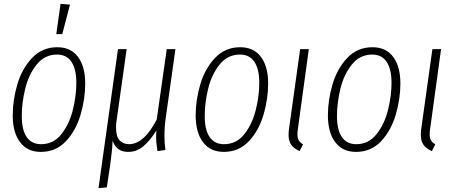

<svg xmlns="http://www.w3.org/2000/svg" viewBox="-20 -777 2361 996"><path d="M46 -178Q46 -258 70 -339.5Q94 -421 146.5 -476.5Q199 -532 277 -532Q347 -532 384.5 -482Q422 -432 422 -344Q422 -264 398 -182Q374 -100 322 -44.5Q270 11 192 11Q122 11 84 -39.5Q46 -90 46 -178ZM376 -347Q376 -419 350.5 -456.5Q325 -494 276 -494Q212 -494 170.5 -442.5Q129 -391 111 -317.5Q93 -244 93 -175Q93 -103 118.5 -66Q144 -29 193 -29Q257 -29 298 -80.5Q339 -132 357.5 -205.5Q376 -279 376 -347ZM294 -757 343 -753 303 -600H272Z M833 -72Q833 -36 838 1L797 7Q790 -34 790 -66Q790 -87 791 -100Q759 -48 724 -18.5Q689 11 645 11Q583 11 564 -48Q563 -4 552 76L534 195L491 199L592 -522H637L584 -146Q582 -134 582 -113Q582 -69 600.5 -49Q619 -29 649 -29Q727 -29 793 -157L845 -522H890L841 -174Q833 -121 833 -72Z M995 -178Q995 -258 1019 -339.5Q1043 -421 1095.5 -476.5Q1148 -532 1226 -532Q1296 -532 1333.5 -482Q1371 -432 1371 -344Q1371 -264 1347 -182Q1323 -100 1271 -44.5Q1219 11 1141 11Q1071 11 1033 -39.5Q995 -90 995 -178ZM1325 -347Q1325 -419 1299.5 -456.5Q1274 -494 1225 -494Q1161 -494 1119.5 -442.5Q1078 -391 1060 -317.5Q1042 -244 1042 -175Q1042 -103 1067.5 -66Q1093 -29 1142 -29Q1206 -29 1247 -80.5Q1288 -132 1306.5 -205.5Q1325 -279 1325 -347Z M1525 -106Q1523 -96 1523 -79Q1523 -60 1530 -48.5Q1537 -37 1552 -28L1534 7Q1504 -7 1490.5 -26.5Q1477 -46 1477 -77Q1477 -96 1479 -107L1537 -522H1582Z M1681 -178Q1681 -258 1705 -339.5Q1729 -421 1781.5 -476.5Q1834 -532 1912 -532Q1982 -532 2019.5 -482Q2057 -432 2057 -344Q2057 -264 2033 -182Q2009 -100 1957 -44.5Q1905 11 1827 11Q1757 11 1719 -39.5Q1681 -90 1681 -178ZM2011 -347Q2011 -419 1985.5 -456.5Q1960 -494 1911 -494Q1847 -494 1805.5 -442.5Q1764 -391 1746 -317.5Q1728 -244 1728 -175Q1728 -103 1753.5 -66Q1779 -29 1828 -29Q1892 -29 1933 -80.5Q1974 -132 1992.5 -205.5Q2011 -279 2011 -347Z M2211 -106Q2209 -96 2209 -79Q2209 -60 2216 -48.5Q2223 -37 2238 -28L2220 7Q2190 -7 2176.5 -26.5Q2163 -46 2163 -77Q2163 -96 2165 -107L2223 -522H2268Z"/></svg>

Font: Fira Sans Extra Condensed ExtraLight
Style: Italic
Weight: 275
Width: 3
Italic angle: -8°
Designer: Carrois Corporate & Edenspiekermann AG
Foundry: Carrois Corporate GbR & Edenspiekermann AG
Version: Version 4.203